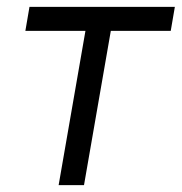

<svg xmlns="http://www.w3.org/2000/svg" viewBox="-20 -540 530 560"><path d="M66 -520H490L478 -450H54ZM225 0H151L232 -466H306Z"/></svg>

Font: Fixel Italic Variable 20240409 Display Thin
Style: Italic
Weight: 100
Italic angle: -10°
Designer: AlfaBravo + MacPaw
Foundry: Kyrylo Tkachov, Marchela Mozhyna, Serhii Makarenko, Maria Weinstein, Zakhar Kryvoshyya
Version: Version 1.211;Glyphs 3.2 (3225)